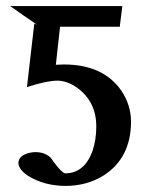

<svg xmlns="http://www.w3.org/2000/svg" viewBox="-20 -594 493 626"><path d="M293.9 -182.1Q293.9 -260.7 233.9 -306.2Q200.7 -330.6 167 -331.1Q130.9 -330.6 67.9 -310.1L91.8 -517.1L101.1 -513.2Q87.9 -522 56.9 -543.5Q25.9 -564.9 13.2 -574.2H378.9L371.1 -512.2V-506.8H175.8Q173.3 -485.4 168.9 -444.8Q164.6 -403.8 162.1 -382.8Q165.5 -382.8 175 -383.3Q184.6 -383.8 188 -383.8Q316.9 -383.8 376 -297.9Q406.7 -252 407.2 -198.2Q407.2 -78.1 316.4 -21Q263.2 11.7 194.8 12.2Q125.5 12.2 72.8 -20Q41 -40.5 40 -62Q40 -85 71.8 -94.7Q84 -98.1 96.2 -98.1Q137.2 -97.2 153.8 -67.9Q180.2 -31.7 191.9 -28.8Q255.4 -28.8 281.7 -102.1Q293.9 -137.7 293.9 -182.1Z"/></svg>

Font: Linux Libertine O
Style: Semibold
Weight: 700
Designer: Philipp H. Poll
Foundry: Philipp H. Poll
Version: Version 5.0.0